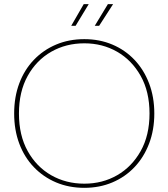

<svg xmlns="http://www.w3.org/2000/svg" viewBox="-20 -895 808 922"><path d="M406 -875 343 -771H322L382 -875ZM523 -875 456 -771H435L498 -875ZM385 7Q311 7 249.5 -19Q188 -45 142.5 -92.5Q97 -140 72.5 -205.5Q48 -271 48 -350Q48 -429 72.5 -494.5Q97 -560 142.5 -607.5Q188 -655 249.5 -681Q311 -707 385 -707Q458 -707 519.5 -681Q581 -655 626 -607.5Q671 -560 696 -494.5Q721 -429 721 -350Q721 -271 696 -205.5Q671 -140 626 -92.5Q581 -45 519.5 -19Q458 7 385 7ZM385 -13Q472 -13 542.5 -53.5Q613 -94 655.5 -169.5Q698 -245 698 -350Q698 -455 655.5 -530.5Q613 -606 542.5 -646.5Q472 -687 385 -687Q297 -687 226 -646.5Q155 -606 113 -530.5Q71 -455 71 -350Q71 -245 113 -169.5Q155 -94 226 -53.5Q297 -13 385 -13Z"/></svg>

Font: Albert Sans Thin
Style: Regular
Weight: 250
Designer: Andreas Rasmussen
Foundry: a.Foundry
Version: Version 1.025